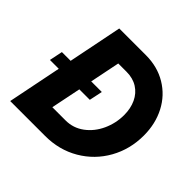

<svg xmlns="http://www.w3.org/2000/svg" viewBox="-177 -898 1076 1076"><g transform="rotate(45 361.0 -360.0)"><path d="M105.5 -320.3H35.6L51.8 -398.9H121.1L185.5 -719.7H396.5Q488.3 -719.7 559.1 -677.2Q629.9 -634.8 668.7 -560.3Q707.5 -485.8 707.5 -392.6Q707.5 -284.2 657.2 -194.3Q606.9 -104.5 517.8 -52.2Q428.7 0 317.9 0H41ZM548.3 -396Q548.3 -448.2 529.1 -489.5Q509.8 -530.8 473.1 -554Q436.5 -577.1 385.7 -577.1H320.3L284.2 -398.9H368.2L351.6 -320.3H268.6L232.4 -142.6H337.4Q397.9 -142.6 446.3 -178.5Q494.6 -214.4 521.5 -272.9Q548.3 -331.5 548.3 -396Z"/></g></svg>

Font: Reddit Sans Fudge ExBold Italic
Style: Regular
Weight: 800
Italic angle: -11.25°
Designer: Stephen Hutchings
Version: Version 1.013